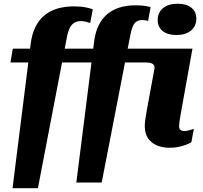

<svg xmlns="http://www.w3.org/2000/svg" viewBox="-20 -768 1067 1011"><path d="M405.6 -656.8Q386.2 -656.8 371.6 -648.3Q357 -639.8 347.5 -621.2Q338 -602.6 332 -570.6L179.6 223H46L141 -533.4Q147.4 -587 166.1 -625.1Q184.8 -663.2 214.2 -687.3Q243.6 -711.4 282.4 -722.9Q321.2 -734.4 368.4 -734.4Q406.4 -734.4 432.5 -729Q458.6 -723.6 468.6 -718.6L455 -646.8Q447 -650 433.8 -653.4Q420.6 -656.8 405.6 -656.8ZM47.2 -511.6H473.6L460.6 -439H35.2ZM382 193 475.4 -547.4Q481.4 -597.8 499.4 -634.3Q517.4 -670.8 545.6 -694.1Q573.8 -717.4 610.7 -728.7Q647.6 -740 691.8 -740Q722 -740 741.8 -737Q761.6 -734 773.2 -730.2L759.6 -657.8Q754.8 -659.8 746.9 -661.1Q739 -662.4 729.2 -662.4Q712 -662.4 700.2 -655.5Q688.4 -648.6 680.3 -631.4Q672.2 -614.2 666.4 -583.8L515.6 193ZM871.8 10Q834.6 10 805.3 -2.7Q776 -15.4 759.2 -40.4Q742.4 -65.4 742.4 -102.8Q742.4 -117 744.2 -132.3Q746 -147.6 749.8 -168.3Q753.6 -189 758.6 -218L793 -404.6Q795.4 -416.2 791.1 -423.8Q786.8 -431.4 776.1 -435.2Q765.4 -439 747.2 -439H367.2L379.2 -511.6H993.4L936 -192.8Q932.4 -171.2 929.3 -153.9Q926.2 -136.6 924.6 -124Q923 -111.4 923 -102.8Q923 -89.8 930.1 -84Q937.2 -78.2 951.4 -78.2Q962.2 -78.2 972.1 -80.9Q982 -83.6 989.7 -86.2Q997.4 -88.8 1000.6 -89.6L987.6 -19Q977.6 -12.6 960 -5.9Q942.4 0.8 920.1 5.4Q897.8 10 871.8 10ZM908.4 -583.6Q862 -583.6 836.1 -604.9Q810.2 -626.2 810.2 -662.6Q810.2 -702 838.5 -725.2Q866.8 -748.4 915.6 -748.4Q962 -748.4 987.9 -727.3Q1013.8 -706.2 1013.8 -669.8Q1013.8 -630.4 985.5 -607Q957.2 -583.6 908.4 -583.6Z"/></svg>

Font: Roboto Serif 20pt
Style: Italic
Weight: 400
Italic angle: -10°
Designer: Greg Gazdowicz
Foundry: Commercial Type
Version: Version 1.008